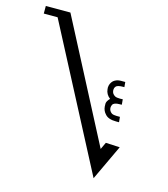

<svg xmlns="http://www.w3.org/2000/svg" viewBox="-96 -696 676 773"><g transform="rotate(15 241.5 -310.0)"><path d="M365.2 0 57.6 -588.4H0V-620.1H102.5L362.3 -121.1L376 -150.4L434.6 -147.5ZM369.1 -407.2H388.2L390.1 -386.2H384.8Q360.4 -386.2 354.5 -377.9Q350.1 -372.6 350.1 -365.2V-361.3Q351.1 -347.7 364.3 -340.3Q371.1 -336.9 385.3 -336.9Q393.1 -337.4 396 -337.4L396.5 -336.9L398.4 -315.9L397 -314.9H389.6Q365.7 -314.9 360.4 -304.2Q357.4 -298.3 357.4 -292.5V-290Q358.4 -277.8 369.6 -270Q377 -266.1 390.1 -266.1H403.3L403.8 -265.6L405.8 -244.6Q405.8 -244.1 405.3 -244.1H393.6Q360.8 -244.1 347.7 -259.8Q335.4 -272.5 334 -290.5Q333.5 -293 333.7 -302.7Q334 -312.5 346.7 -325.7Q328.6 -339.4 326.7 -360.8V-361.8Q326.2 -364.7 326.2 -367.2Q326.7 -384.8 339.4 -397Q352.1 -407.2 369.1 -407.2Z"/></g></svg>

Font: Gasq
Style: Regular
Weight: 400
Designer: Husham Jawad
Version: Version 1.00;December 29, 2020;FontCreator 13.0.0.2683 32-bi